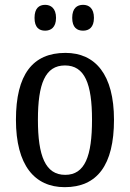

<svg xmlns="http://www.w3.org/2000/svg" viewBox="-20 -765 538 795"><path d="M324 -638C348 -638 369 -651 369 -691C369 -731 348 -745 324 -745C299 -745 279 -731 279 -691C279 -651 299 -638 324 -638ZM167 -638C190 -638 212 -651 212 -691C212 -731 190 -745 167 -745C142 -745 123 -731 123 -691C123 -651 142 -638 167 -638ZM248 10C382 10 452 -81 452 -269C452 -456 375 -546 251 -546C115 -546 46 -456 46 -269C46 -81 123 10 248 10ZM250 -41C168 -41 137 -119 137 -269C137 -418 167 -494 249 -494C331 -494 361 -418 361 -269C361 -119 332 -41 250 -41Z"/></svg>

Font: Noto Serif Bengali Condensed
Style: Regular
Weight: 400
Width: 3
Designer: Juan Bruce, Universal Thirst, Indian Type Foundry and the Monotype Design Team.
Foundry: Monotype Imaging Inc.
Version: Version 2.003